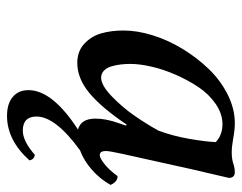

<svg xmlns="http://www.w3.org/2000/svg" viewBox="-91 -388 689 547"><g transform="rotate(90 253.5 -114.5)"><path d="M352.1 -221.2Q367.7 -263.2 375.7 -310.1Q383.8 -356.9 384.8 -384.8Q364.3 -403.8 334 -403.8Q304.2 -403.8 276.1 -384.5Q248 -365.2 228 -335.2Q208 -305.2 192.6 -269.8Q177.2 -234.4 169.7 -200.9Q162.1 -167.5 162.1 -142.1Q162.1 -127.4 163.6 -114.5Q165 -101.6 168.9 -87.9Q172.9 -74.2 181.2 -66.2Q189.5 -58.1 201.2 -58.1Q223.1 -58.1 254.9 -88.9Q286.6 -119.6 310.3 -154.1Q334 -188.5 352.1 -221.2ZM437 146Q379.4 210 310.1 210Q275.9 210 256.3 193.8Q236.8 177.7 236.8 148.9Q236.8 80.6 349.1 7.8Q317.9 -0.5 317.9 -42Q317.9 -72.3 331.1 -108.9L337.9 -128.9L335 -130.9Q286.6 -59.1 245.1 -24.7Q203.6 9.8 159.2 9.8Q126 9.8 104.5 -10.3Q83 -30.3 75 -58.6Q66.9 -86.9 66.9 -122.1Q66.9 -161.1 80.6 -205.1Q94.2 -249 119.4 -290.3Q144.5 -331.5 176.8 -365Q209 -398.4 249.5 -418.7Q290 -439 331.1 -439Q350.6 -439 376 -434.1Q397.5 -430.2 415 -430.2Q434.6 -430.2 450.2 -436Q460.4 -439 470.2 -439Q486.8 -439 486.8 -421.9Q483.4 -408.2 461.9 -314.9L418.9 -121.1Q410.2 -81.5 410.2 -71.8Q410.2 -54.2 421.9 -54.2Q430.2 -54.2 447 -67.4Q463.9 -80.6 481.9 -105Q498 -105 506.8 -85Q490.2 -55.2 463.9 -32Q437.5 -8.8 408.2 2Q312 71.8 312 126Q312 165 352.1 165Q382.3 165 420.9 130.9Q434.1 132.3 437 146Z"/></g></svg>

Font: Common Serif Medium
Style: Italic
Weight: 500
Italic angle: -12°
Designer: Philipp H. Poll, Khaled Hosny
Foundry: Stefan Peev, Context Ltd.
Version: Version 1.026